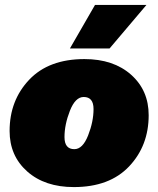

<svg xmlns="http://www.w3.org/2000/svg" viewBox="-20 -750 643 780"><path d="M366 -730H575L425 -553H264ZM280 10Q162 10 90.5 -53.5Q19 -117 19 -218Q19 -342 98.5 -426Q178 -510 323 -510Q441 -510 512.5 -446.5Q584 -383 584 -282Q584 -158 504.5 -74Q425 10 280 10ZM282 -144Q316 -144 338 -200Q360 -256 360 -307Q360 -356 320 -356Q286 -356 264 -300Q242 -244 242 -193Q242 -144 282 -144Z"/></svg>

Font: Elaine Sans Black
Style: Italic
Weight: 900
Italic angle: -13°
Designer: Wei Huang
Foundry: Wei Huang
Version: Version 2.001;December 24, 2019;FontCreator 12.0.0.2547 64-b